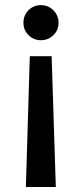

<svg xmlns="http://www.w3.org/2000/svg" viewBox="-20 -744 325 764"><path d="M185.5 -520.5H98.6L83 0H202.1ZM212.9 -653.3Q212.9 -682.6 192.4 -703.1Q171.9 -723.6 142.6 -723.6Q113.3 -723.6 93.3 -703.1Q73.2 -682.6 73.2 -653.3Q73.2 -624 93.8 -604Q114.3 -584 142.6 -584Q171.9 -584 192.4 -604Q212.9 -624 212.9 -653.3Z"/></svg>

Font: Allerta
Style: Medium
Weight: 500
Designer: Matt McInerney
Foundry: Matt McInerney
Version: Version 1.0